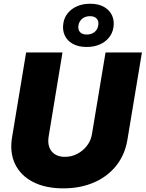

<svg xmlns="http://www.w3.org/2000/svg" viewBox="-20 -1012 790 1041"><path d="M323.2 9.3Q226.6 9.3 159.2 -25.4Q91.8 -60.1 61.8 -122.6Q31.7 -185.1 45.4 -267.6L121.6 -727.5H318.8L243.7 -271.5Q238.3 -237.8 247.6 -213.1Q256.8 -188.5 278.6 -175Q300.3 -161.6 331.5 -161.6Q368.2 -161.6 399.7 -178.2Q431.2 -194.8 452.1 -222.7Q473.1 -250.5 478.5 -284.2L552.2 -727.5H749.5L670.9 -254.9Q657.2 -172.4 609.6 -113Q562 -53.7 488.3 -22.2Q414.6 9.3 323.2 9.3ZM449.7 -757.3Q405.3 -757.3 374.8 -774.2Q344.2 -791 330.8 -820.6Q317.4 -850.1 323.7 -887.2Q328.6 -917.5 347.9 -941.2Q367.2 -964.8 398.2 -978.3Q429.2 -991.7 468.8 -991.7Q513.7 -991.7 543.9 -974.6Q574.2 -957.5 587.6 -928Q601.1 -898.4 594.7 -861.8Q589.8 -831.5 570.6 -807.9Q551.3 -784.2 520.5 -770.8Q489.7 -757.3 449.7 -757.3ZM450.7 -824.7Q475.6 -824.7 492.4 -838.1Q509.3 -851.6 512.7 -874.5Q516.6 -897 504.6 -910.6Q492.7 -924.3 467.8 -924.3Q442.9 -924.3 426 -910.6Q409.2 -897 405.3 -874.5Q401.9 -851.6 413.8 -838.1Q425.8 -824.7 450.7 -824.7Z"/></svg>

Font: Inter 16pt Black
Style: Italic
Weight: 900
Italic angle: -9.3988°
Version: Version 4.001;git-66647c0bb